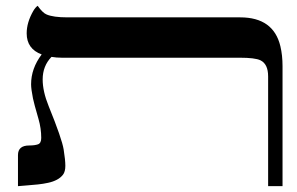

<svg xmlns="http://www.w3.org/2000/svg" viewBox="-20 -637 1017 657"><path d="M86.4 -348.6Q86.4 -402.8 122.6 -450.7Q71.3 -469.7 71.3 -522.9Q71.3 -560.5 94.2 -600.1Q101.1 -611.8 108.9 -617.2Q126 -592.8 139.6 -587.4Q162.6 -577.6 210.4 -577.6H801.8Q916 -577.6 939.5 -478.5Q946.8 -447.8 946.8 -410.6V0H897.5V-375.5Q897.5 -418 871.1 -430.7Q852.5 -439.5 800.8 -439.5H191.4Q172.9 -439.5 156.2 -442.4Q126 -411.1 126 -365.2Q126 -324.2 146.5 -273.9Q191.9 -162.1 197.8 -125.7Q203.6 -89.4 203.6 -69.6Q203.6 -49.8 195.6 -39.3Q187.5 -28.8 174.6 -22Q161.6 -15.1 144.8 -11.5Q127.9 -7.8 109.9 -5.9Q91.8 -3.9 74 -2.7Q56.2 -1.5 41.5 0V-106.4Q41.5 -139.2 80.1 -139.2Q98.6 -139.2 109.9 -143.1Q121.1 -147 121.1 -165Q121.1 -197.3 111.8 -229.7Q102.5 -262.2 99.1 -274.7Q95.7 -287.1 92.8 -300.3Q86.4 -332.5 86.4 -348.6Z"/></svg>

Font: Cardo-Italic
Style: Italic
Weight: 400
Italic angle: -12°
Designer: David J. Perry
Foundry: David J. Perry
Version: Version 0.991